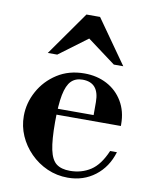

<svg xmlns="http://www.w3.org/2000/svg" viewBox="-83 -787 687 862"><g transform="rotate(10 260.5 -356.0)"><path d="M285 12Q235 12 191 -7.5Q147 -27 113.5 -61Q80 -95 61.5 -137.5Q43 -180 43 -227Q43 -286 72.5 -340Q102 -394 155 -428Q208 -462 279 -462Q336 -462 381.5 -438Q427 -414 453.5 -369.5Q480 -325 480 -266V-258H143V-285H351V-344Q351 -433 275 -433Q243 -433 223.5 -413.5Q204 -394 195 -348.5Q186 -303 186 -224Q186 -143 195.5 -98.5Q205 -54 227.5 -37Q250 -20 289 -20Q342 -20 383 -46.5Q424 -73 452 -139H483Q462 -69 409 -28.5Q356 12 285 12ZM100 -524 241 -724H303L444 -524H401L272 -620L143 -524Z"/></g></svg>

Font: Libre Bodoni Medium
Style: Regular
Weight: 500
Designer: Pablo Impallari, Rodrigo Fuenzalida
Foundry: Impallari Type
Version: Version 2.005;gftools[0.9.23]